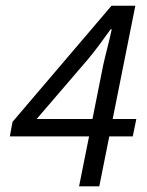

<svg xmlns="http://www.w3.org/2000/svg" viewBox="-20 -658 520 678"><path d="M330.6 0H259.2L294.5 -176.3H14.8L24.2 -227.7L373.8 -637.8H457.9L377.9 -237.7H461.4L448.8 -176.3H365.9ZM109.4 -237.7H306.5L344.3 -427.3Q350.4 -455.1 359 -488.3Q367.5 -521.5 374.5 -554.4H370.5Q350.6 -526.2 331 -500Q311.4 -473.8 291.3 -449.5Z"/></svg>

Font: Source Sans 3
Style: Italic
Weight: 200
Italic angle: -11°
Designer: Paul D. Hunt
Foundry: Adobe
Version: Version 3.046;hotconv 1.0.118;makeotfexe 2.5.65603